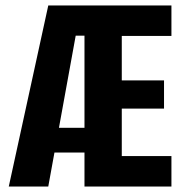

<svg xmlns="http://www.w3.org/2000/svg" viewBox="-20 -680 674 700"><path d="M12 0 156 -660H392L288 -550H256L156 0ZM122 -124V-214H401V-124ZM376 0V-111H605V0ZM288 0V-660H424V0ZM376 -284V-387H578V-284ZM376 -549V-660H605V-549Z"/></svg>

Font: Bricolage Grotesque Condensed
Style: Bold
Weight: 700
Width: 3
Designer: Mathieu Triay
Foundry: Atelier Triay
Version: Version 1.001;gftools[0.9.33.dev8+g029e19f]